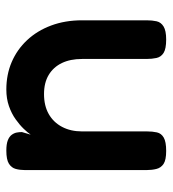

<svg xmlns="http://www.w3.org/2000/svg" viewBox="10 -532 532 591"><g transform="rotate(90 275.5 -237.0)"><path d="M256 9Q210 9 171.5 -7.5Q133 -24 104 -55Q75 -86 59 -129Q43 -172 43 -224V-423Q43 -440 46 -453.5Q49 -467 62 -475Q75 -483 102 -483Q131 -483 143.5 -475Q156 -467 159 -453Q162 -439 162 -422V-224Q162 -188 174.5 -162Q187 -136 211 -121.5Q235 -107 270 -107Q306 -107 331.5 -121.5Q357 -136 371 -162.5Q385 -189 385 -224V-424Q385 -441 388 -454.5Q391 -468 404 -475.5Q417 -483 445 -483Q473 -483 485 -475Q497 -467 500.5 -453Q504 -439 504 -423V-48Q504 -33 500.5 -20Q497 -7 484.5 1Q472 9 444 9Q424 9 412.5 4.5Q401 0 395.5 -7.5Q390 -15 388.5 -23Q387 -31 387 -39L395 -66Q389 -57 377 -44.5Q365 -32 347.5 -19.5Q330 -7 307 1Q284 9 256 9Z"/></g></svg>

Font: Fredoka Medium
Style: Regular
Weight: 500
Designer: Ben Nathan
Foundry: Milena B. Brandão, Ben Nathan
Version: Version 2.001